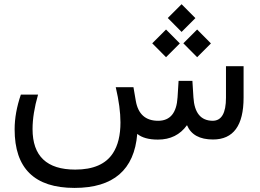

<svg xmlns="http://www.w3.org/2000/svg" viewBox="-20 -666 1240 916"><path d="M780.5 -580.1 846.3 -513.7 912.2 -579.6 846.3 -645.9ZM854.7 -459.4 920.5 -393.1 986.3 -458.9 920.5 -525.2ZM706.3 -459.4 772.1 -393.1 838 -458.9 772.1 -525.2ZM532.2 -250C547.2 -186.2 554.7 -130.2 554.7 -82C554.7 -20.8 542.8 28 519 64.5C485.2 116.9 425.1 143.1 338.9 143.1C203.1 143.1 135.3 78.6 135.3 -50.3C135.3 -98.8 144 -153.6 161.6 -214.8H79.6C59.7 -156.9 49.8 -101.7 49.8 -49.3C49.5 137.2 144.7 230.5 335.4 230.5C521 230.5 620.8 144.5 634.8 -27.3C656.9 -9.1 689.8 0 733.4 0C793 0 839.2 -22.9 872.1 -68.8C891.3 -23.3 932.6 -0.5 996.1 -0.5C1093.4 -0.5 1142.1 -67.1 1142.1 -200.2V-350.1H1058.1V-199.7C1058.1 -126.5 1036.9 -89.8 994.6 -89.8C938 -90.2 907.4 -127.4 902.8 -201.7L897.9 -280.3H832L827.1 -201.7C822.6 -127.1 791.7 -89.8 734.4 -89.8C674.5 -89.8 639 -121.4 627.9 -184.6L616.7 -250Z"/></svg>

Font: Dirooz FD
Style: FD
Weight: 400
Foundry: DejaVu fonts team - Redesigned by Saber Rastikerdar
Version: Version 0.2.1